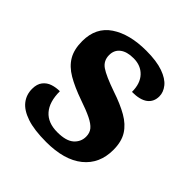

<svg xmlns="http://www.w3.org/2000/svg" viewBox="-155 -665 791 791"><g transform="rotate(45 240.5 -269.0)"><path d="M229 10Q159 10 116 -4.5Q73 -19 53 -44.5Q33 -70 33 -104Q33 -132 46 -148.5Q59 -165 79 -171.5Q99 -178 121 -178Q121 -116 149.5 -83.5Q178 -51 233 -51Q284 -51 307 -71.5Q330 -92 330 -122Q330 -144 318 -158.5Q306 -173 279.5 -186Q253 -199 209 -214Q152 -234 114.5 -256Q77 -278 58.5 -309.5Q40 -341 40 -389Q40 -469 99 -508.5Q158 -548 255 -548Q315 -548 353 -534.5Q391 -521 408.5 -499Q426 -477 426 -453Q426 -421 403 -403.5Q380 -386 333 -386Q333 -435 307.5 -462Q282 -489 240 -489Q201 -489 180 -472.5Q159 -456 159 -427Q159 -394 185 -376Q211 -358 280 -334Q334 -316 371.5 -294.5Q409 -273 428.5 -242Q448 -211 448 -163Q448 -82 391 -36Q334 10 229 10Z"/></g></svg>

Font: Noto Serif Myanmar
Style: Regular
Weight: 400
Designer: Ben Mitchell and the Monotype Design Team
Foundry: Monotype Imaging Inc.
Version: Version 2.106